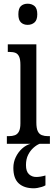

<svg xmlns="http://www.w3.org/2000/svg" viewBox="-20 -775 300 1035"><path d="M17 0V-41H27Q46 -41 60 -46Q74 -51 82 -66Q90 -81 90 -110V-425Q90 -455 83 -470Q76 -485 63.5 -490Q51 -495 32 -495H22V-536H176V-115Q176 -84 183.5 -68Q191 -52 205.5 -46.5Q220 -41 239 -41H249V0ZM129 -641Q107 -641 93 -654Q79 -667 79 -698Q79 -730 93 -742.5Q107 -755 129 -755Q151 -755 166 -742.5Q181 -730 181 -698Q181 -667 166 -654Q151 -641 129 -641ZM162 240Q110 240 81 213.5Q52 187 52 130Q52 99 65 72Q78 45 99 26Q120 7 145 0H194Q178 6 160.5 21.5Q143 37 131.5 60Q120 83 120 115Q120 149 136 164Q152 179 175 179Q186 179 198.5 177Q211 175 225 171V224Q217 229 205.5 232.5Q194 236 182.5 238Q171 240 162 240Z"/></svg>

Font: Noto Serif Khmer ExtraCondensed
Style: Regular
Weight: 400
Width: 2
Designer: Danh Hong and the Monotype Design Team
Foundry: Monotype Imaging Inc.
Version: Version 2.004